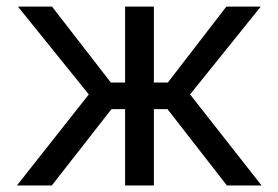

<svg xmlns="http://www.w3.org/2000/svg" viewBox="-20 -566 850 586"><path d="M31.7 0 251 -277.8 34.7 -545.9H138.7L318.4 -314H361.8V-545.9H449.7V-314H492.2L670.9 -545.9H775.9L560.1 -277.8L778.3 0H672.4L491.2 -232.9H449.7V0H361.8V-232.9H320.3L138.2 0Z"/></svg>

Font: Inter-Regular
Style: Regular
Weight: 400
Designer: Rasmus Andersson
Foundry: rsms
Version: Version 4.000;git-a52131595